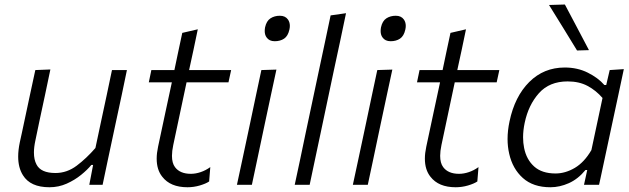

<svg xmlns="http://www.w3.org/2000/svg" viewBox="-20 -798 2714 829"><path d="M193.5 10.5Q111 10.5 79 -41.5Q58.5 -74 58.5 -122Q58.5 -150 65.5 -183.5Q70 -204.5 74.5 -224.5Q79 -244.5 84.5 -271.5Q98 -335 109.2 -387.5Q120.5 -440 132.5 -495.5L197.5 -498Q186 -443 174.8 -389.8Q163.5 -336.5 150.5 -276.5L133 -192.5Q126.5 -163 126.5 -139.5Q126.5 -108.5 137.5 -88Q156 -51 219.5 -51Q269 -51 311 -82.5Q353 -114 392 -159L417 -276.5Q429.5 -336 441 -388.5Q452 -440.5 463.5 -495.5H528Q516.5 -440 505.5 -387.5Q494 -334.5 480.5 -271L469.5 -219.5Q456.5 -158 445.5 -107Q434.5 -55.5 423 0H365.5L382 -86H374.5Q357.5 -65 330 -42.8Q302.5 -20.5 267.8 -5Q233 10.5 193.5 10.5Z M789.5 10.5Q715.5 10.5 680.5 -35Q656.5 -65 656.5 -113Q656.5 -136.5 662.5 -164.5Q679.5 -245 694.5 -314.5Q709.5 -384 722 -442.5H622.5L633.5 -495.5H733Q742 -538 750 -576.5Q758 -614.5 767 -656L834 -671.5Q823.5 -622 815.5 -583Q807 -543.5 796.5 -495.5H978L966.5 -442.5H785.5L728 -171.5Q722.5 -145.5 722.5 -125Q722.5 -94 735.5 -76.5Q757 -47.5 804 -47.5Q824.5 -47.5 846.2 -54.8Q868 -62 888 -76.5L883 -14.5Q869 -5 842.8 2.8Q816.5 10.5 789.5 10.5Z M1003 0Q1015 -55 1026 -107Q1036.5 -158 1050 -219.5L1060.5 -269Q1074.5 -334.5 1085.5 -387.5Q1096.5 -440 1108.5 -495.5L1173.5 -497.5Q1161 -441 1150 -388.5Q1139 -336 1124.5 -269L1114 -219.5Q1101 -158 1090.2 -106.8Q1079.5 -55.5 1067.5 0ZM1166 -620Q1142.5 -620 1131 -636.5Q1123 -647.5 1123 -664Q1123 -671.5 1124.5 -680Q1130.5 -707.5 1147.8 -718.8Q1165 -730 1188.5 -730Q1212 -730 1223.5 -713.5Q1231.5 -702 1231.5 -686Q1231.5 -678.5 1229.5 -670Q1223.5 -642.5 1206.8 -631.2Q1190 -620 1166 -620Z M1252.5 0Q1264.5 -55.5 1275.5 -107.5Q1286 -159 1299 -220L1357 -493.5Q1370 -556 1383 -615.5Q1395.5 -675 1407.5 -731.5L1474 -741Q1461 -680 1448.5 -619.5Q1435.5 -559 1421.5 -494L1363.5 -219.5Q1350.5 -157.5 1339.5 -106.5Q1328.5 -55.5 1317 0Z M1503.5 0Q1515.5 -55 1526.5 -107Q1537 -158 1550.5 -219.5L1561 -269Q1575 -334.5 1586 -387.5Q1597 -440 1609 -495.5L1674 -497.5Q1661.5 -441 1650.5 -388.5Q1639.5 -336 1625 -269L1614.5 -219.5Q1601.5 -158 1590.8 -106.8Q1580 -55.5 1568 0ZM1666.5 -620Q1643 -620 1631.5 -636.5Q1623.5 -647.5 1623.5 -664Q1623.5 -671.5 1625 -680Q1631 -707.5 1648.2 -718.8Q1665.5 -730 1689 -730Q1712.5 -730 1724 -713.5Q1732 -702 1732 -686Q1732 -678.5 1730 -670Q1724 -642.5 1707.2 -631.2Q1690.5 -620 1666.5 -620Z M1947.5 10.5Q1873.5 10.5 1838.5 -35Q1814.5 -65 1814.5 -113Q1814.5 -136.5 1820.5 -164.5Q1837.5 -245 1852.5 -314.5Q1867.5 -384 1880 -442.5H1780.5L1791.5 -495.5H1891Q1900 -538 1908 -576.5Q1916 -614.5 1925 -656L1992 -671.5Q1981.5 -622 1973.5 -583Q1965 -543.5 1954.5 -495.5H2136L2124.5 -442.5H1943.5L1886 -171.5Q1880.5 -145.5 1880.5 -125Q1880.5 -94 1893.5 -76.5Q1915 -47.5 1962 -47.5Q1982.5 -47.5 2004.2 -54.8Q2026 -62 2046 -76.5L2041 -14.5Q2027 -5 2000.8 2.8Q1974.5 10.5 1947.5 10.5Z M2501.5 0Q2504.5 -12.5 2507 -25L2515.5 -64H2508Q2476 -25 2436.2 -7.2Q2396.5 10.5 2356.5 10.5Q2282 10.5 2237.5 -29.5Q2193 -69.5 2178.5 -134.5Q2171.5 -165 2171.5 -198Q2171.5 -234.5 2180 -274Q2202.5 -381.5 2265.2 -444Q2328 -506.5 2418.5 -506.5Q2473.5 -506.5 2518 -484.2Q2562.5 -462 2589.5 -431H2597.5L2612.5 -495.5L2673.5 -499.5Q2661 -441 2649.5 -386.5Q2637.5 -331.5 2624.5 -270L2572.5 -27L2566.5 0ZM2378.5 -49Q2421 -49 2462 -73.2Q2503 -97.5 2533.5 -150L2581.5 -375Q2553.5 -407.5 2517 -427Q2480.5 -446.5 2431 -446.5Q2352 -446.5 2306.8 -395.5Q2261.5 -344.5 2245.5 -268Q2238.5 -235 2238.5 -205Q2238.5 -181 2243 -159Q2253 -109 2286.5 -79Q2320 -49 2378.5 -49ZM2471.5 -580Q2442 -629 2411.5 -678Q2381 -727 2350.5 -776.5L2419 -778.5Q2445 -729.5 2471 -680.2Q2497 -631 2523 -581.5Z"/></svg>

Font: Heraclito Light
Style: Italic
Weight: 300
Italic angle: -12°
Designer: Kostas Bartsokas (font) & Cristiano Sobral (main changes)
Foundry: Kostas Bartsokas (font) & Cristiano Sobral (main changes)
Version: Version 1.00;July 8, 2020;FontCreator 13.0.0.2655 64-bit